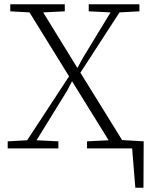

<svg xmlns="http://www.w3.org/2000/svg" viewBox="-20 -694 699 898"><path d="M28 -641V-674H283V-641L182 -636L342 -376L367 -422L497 -636L395 -641V-674H632V-641L539 -636L356 -354L551 -39L652 -33L651 184H613L598 0H387V-33L488 -38L317 -314L294 -270L151 -38L253 -33V0H16V-33L107 -38L303 -337L118 -636Z"/></svg>

Font: Source Serif 4 SmText Light
Style: Regular
Weight: 300
Designer: Frank Grießhammer
Foundry: Adobe
Version: Version 4.005;hotconv 1.1.0;makeotfexe 2.6.0